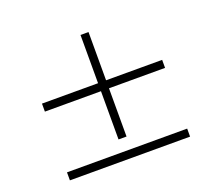

<svg xmlns="http://www.w3.org/2000/svg" viewBox="-129 -961 1258 1126"><g transform="rotate(-20 500.0 -398.0)"><path d="M525 -136H475V-437H125V-487H475V-788H525V-487H875V-437H525ZM125 -58H875V-8H125Z"/></g></svg>

Font: Noto Serif JP ExtraLight Black
Style: Regular
Weight: 900
Version: Version 2.003-H1;hotconv 1.1.1;makeotfexe 2.6.0